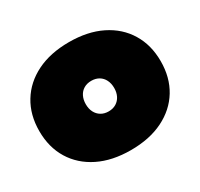

<svg xmlns="http://www.w3.org/2000/svg" viewBox="-132 -759 975 937"><g transform="rotate(-30 356.0 -290.0)"><path d="M356 14Q251 14 174.2 -24Q97.5 -62 55.8 -130.2Q14 -198.5 14 -290Q14 -381 55.8 -449.5Q97.5 -518 174.2 -556Q251 -594 356 -594Q461 -594 537.8 -556Q614.5 -518 656.2 -449.5Q698 -381 698 -290Q698 -198.5 656.5 -130.2Q615 -62 538.2 -24Q461.5 14 356 14ZM356 -204Q380.5 -204 398.5 -215Q416.5 -226 426.2 -245.2Q436 -264.5 436 -290Q436 -315.5 426.2 -335Q416.5 -354.5 398.5 -365.2Q380.5 -376 356 -376Q331.5 -376 313.5 -365.2Q295.5 -354.5 285.8 -335Q276 -315.5 276 -290Q276 -264.5 285.8 -245.2Q295.5 -226 313.5 -215Q331.5 -204 356 -204Z"/></g></svg>

Font: Hepta Slab Black
Style: Regular
Weight: 900
Designer: Michael LaGattuta
Foundry: Michael LaGattuta
Version: Version 1.102